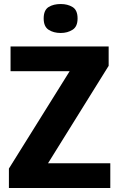

<svg xmlns="http://www.w3.org/2000/svg" viewBox="-20 -948 599 968"><path d="M536.1 -125H222.2L527.8 -616.2V-713.9H33.2V-588.9H331.1L24.9 -98.1V0H536.1ZM286.1 -927.7C262.2 -927.7 241.7 -922.9 225.1 -912.6C208.5 -902.3 200.2 -882.8 200.2 -855C200.2 -827.6 208.5 -808.6 225.1 -797.9C241.7 -787.1 262.2 -781.7 286.1 -781.7C309.1 -781.7 328.6 -787.1 345.7 -797.9C362.8 -808.6 371.1 -827.6 371.1 -855C371.1 -882.8 362.8 -902.3 345.7 -912.6C328.6 -922.9 309.1 -927.7 286.1 -927.7Z"/></svg>

Font: Avrile Sans
Style: Bold
Weight: 700
Designer: Monotype Design Team, Google (font), Stefan Peev (BGR Cyrillic), Cristiano Sobral (main changes)
Foundry: The Avrile Sans Project Authors
Version: Version 3.110